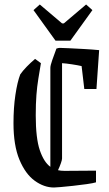

<svg xmlns="http://www.w3.org/2000/svg" viewBox="-20 -825 487 854"><path d="M162 -544Q156 -508 150.5 -474.5Q145 -441 142 -402.5Q139 -364 139 -312Q139 -210 157 -157Q175 -104 204 -83V-523Q204 -534 212.5 -558Q221 -582 231 -609Q240 -612 246 -612Q256 -612 286.5 -610.5Q317 -609 354 -607Q391 -605 421 -602L409 -429H355L343 -531Q326 -535 299.5 -539Q273 -543 256 -544V-120Q256 -114 251 -99.5Q246 -85 238 -68Q251 -65 267 -65L407 -66V-14Q394 -10 365.5 -6Q337 -2 305.5 1.5Q274 5 250 7Q226 9 220 9Q176 9 134.5 -21Q93 -51 66.5 -114.5Q40 -178 40 -277Q40 -346 48.5 -403Q57 -460 70 -494Q81 -510 99 -528.5Q117 -547 136 -563ZM227 -644 129 -780 157 -805 256 -721H264L363 -805L391 -780L293 -644Z"/></svg>

Font: Grenze Gotisch
Style: Regular
Weight: 400
Designer: Renata Polastri
Foundry: Omnibus-Type
Version: Version 1.001